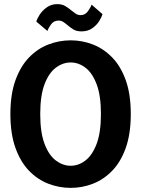

<svg xmlns="http://www.w3.org/2000/svg" viewBox="-20 -902 690 933"><path d="M323.5 11Q268 11 215.5 -9Q163 -29 121.5 -71.8Q80 -114.5 55.2 -183Q30.5 -251.5 30.5 -348Q30.5 -444.5 55.2 -512.5Q80 -580.5 121.5 -623.2Q163 -666 215.5 -686Q268 -706 323.5 -706Q379 -706 431 -686Q483 -666 524.8 -623.2Q566.5 -580.5 591 -512.5Q615.5 -444.5 615.5 -348Q615.5 -251.5 591 -183Q566.5 -114.5 524.8 -71.8Q483 -29 431 -9Q379 11 323.5 11ZM323.5 -96.5Q361.5 -96.5 395 -122Q428.5 -147.5 449.5 -202.8Q470.5 -258 470.5 -348Q470.5 -437.5 449.5 -492.8Q428.5 -548 395 -573.2Q361.5 -598.5 323.5 -598.5Q285.5 -598.5 251.5 -573.2Q217.5 -548 196.5 -492.8Q175.5 -437.5 175.5 -348Q175.5 -258 196.5 -202.8Q217.5 -147.5 251.5 -122Q285.5 -96.5 323.5 -96.5ZM375.5 -749.5Q352 -749.5 336.2 -759.2Q320.5 -769 308.5 -779.5Q298 -788.5 287.8 -795.2Q277.5 -802 265 -802Q241.5 -802 228.2 -783.8Q215 -765.5 210.5 -751.5L156.5 -797Q159.5 -809.5 172.2 -829.8Q185 -850 207 -866Q229 -882 258 -882Q281.5 -882 297.2 -872.5Q313 -863 326 -852Q337.5 -842.5 348 -835.5Q358.5 -828.5 372 -828.5Q393.5 -828.5 407 -847Q420.5 -865.5 425 -879.5L478 -833.5Q474.5 -819.5 462.2 -799.8Q450 -780 428.5 -764.8Q407 -749.5 375.5 -749.5Z"/></svg>

Font: Trispace SemiBold
Style: Regular
Weight: 600
Designer: Tyler Finck
Foundry: Etcetera Type Company
Version: Version 1.210; ttfautohint (v1.8.3)